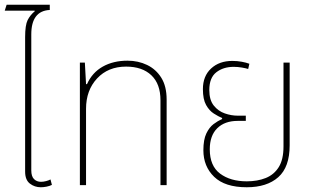

<svg xmlns="http://www.w3.org/2000/svg" viewBox="-21 -781 1324 810"><path d="M151 9Q125 9 105 -6.5Q85 -22 85 -57V-624Q85 -675 95.5 -696Q106 -717 126 -734L125 -736H-1L7 -761H189V-739Q111 -735 111 -636V-62Q111 -37 122.5 -25.5Q134 -14 152 -14Q162 -14 173.5 -17Q185 -20 192 -24L198 -1Q188 4 175 6.5Q162 9 151 9Z M316 0V-517H337L342 -426H346Q368 -475 412.5 -500Q457 -525 517 -525Q562 -525 599.5 -507Q637 -489 659.5 -453Q682 -417 682 -361V0H656V-358Q656 -427 617.5 -463.5Q579 -500 511 -500Q435 -500 388.5 -450Q342 -400 342 -322V0Z M1020 9Q928 9 882.5 -35Q837 -79 837 -147Q837 -192 849.5 -218Q862 -244 880 -257.5Q898 -271 916 -279V-283Q900 -290 881 -302Q862 -314 848.5 -338Q835 -362 835 -405Q835 -460 869.5 -492Q904 -524 959 -524Q980 -524 999 -520.5Q1018 -517 1031 -512L1026 -490Q1017 -493 999.5 -496Q982 -499 965 -499Q921 -499 891.5 -476Q862 -453 862 -401Q862 -359 881 -335.5Q900 -312 927.5 -302.5Q955 -293 982 -293H1016V-271H982Q927 -271 895.5 -240Q864 -209 864 -151Q864 -81 907.5 -48.5Q951 -16 1020 -16Q1065 -16 1100 -30Q1135 -44 1155 -76Q1175 -108 1175 -163V-517H1201V-168Q1201 -76 1153 -33.5Q1105 9 1020 9Z"/></svg>

Font: Noto Sans Thai UI SemCond Thin
Style: Regular
Weight: 100
Width: 4
Designer: Monotype Design Team
Foundry: Monotype Imaging Inc.
Version: Version 2.000